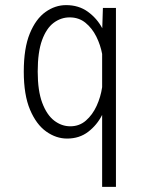

<svg xmlns="http://www.w3.org/2000/svg" viewBox="-20 -531 590 751"><path d="M242.5 11Q199.5 11 160.8 -16.5Q122 -44 97.5 -101.8Q73 -159.5 73 -251Q73 -342.5 96.5 -399.8Q120 -457 157.8 -484Q195.5 -511 238.5 -511Q288 -511 323.8 -485Q359.5 -459 380 -420.5L382.5 -500H433.5V200H379.5V-81.5Q359.5 -42 325 -15.5Q290.5 11 242.5 11ZM127.5 -251Q127.5 -176 145.2 -128.8Q163 -81.5 192 -59.2Q221 -37 255 -37Q290.5 -37 316.2 -59.5Q342 -82 358 -117Q374 -152 379.5 -190V-320Q373 -355 356.8 -387.8Q340.5 -420.5 314.5 -441.8Q288.5 -463 252.5 -463Q218.5 -463 190 -441.8Q161.5 -420.5 144.5 -374Q127.5 -327.5 127.5 -251Z"/></svg>

Font: Trispace SemiCondensed ExtraLight
Style: Regular
Weight: 200
Width: 4
Designer: Tyler Finck
Foundry: Etcetera Type Company
Version: Version 1.210; ttfautohint (v1.8.3)